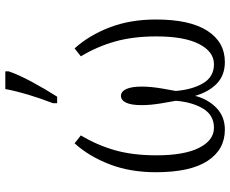

<svg xmlns="http://www.w3.org/2000/svg" viewBox="-90 -744 845 704"><g transform="rotate(-90 332.0 -392.5)"><path d="M52 -243Q52 -337 81 -412.5Q110 -488 158 -541L187 -518Q151 -458 132.5 -392.5Q114 -327 114 -241Q114 -139 141.5 -84.5Q169 -30 215 -30Q261 -30 285 -69.5Q309 -109 314 -170Q312 -179 305 -220.5Q298 -262 298 -295Q298 -333 307 -352Q316 -371 332 -371Q348 -371 357 -351.5Q366 -332 366 -295Q366 -262 359 -220.5Q352 -179 350 -170Q355 -109 378.5 -69.5Q402 -30 448 -30Q494 -30 522 -84.5Q550 -139 550 -241Q550 -326 531.5 -392Q513 -458 477 -518L506 -541Q554 -488 583 -412.5Q612 -337 612 -243Q612 -118 570.5 -54Q529 10 456 10Q408 10 377.5 -19Q347 -48 332 -99Q320 -52 288 -21Q256 10 208 10Q135 10 93.5 -53.5Q52 -117 52 -243ZM305 -620Q343 -719 357 -795H422V-783Q410 -747 383 -697Q356 -647 329 -605H305Z"/></g></svg>

Font: Noto Serif NarrowLight
Style: Regular
Weight: 300
Width: 4
Designer: Monotype Design Team
Foundry: Monotype Imaging Inc.
Version: Version 1.001